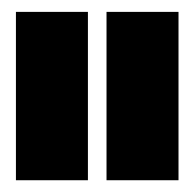

<svg xmlns="http://www.w3.org/2000/svg" viewBox="-20 -727 328 323"><path d="M127.9 -423.8H6.8V-707H127.9ZM280.3 -423.8H159.2V-707H280.3Z"/></svg>

Font: Pretendard GOV Black
Style: Regular
Weight: 900
Designer: Base glyphs from Inter by Rasmus Andersson; Hangeul glyphs from Noto Sans CJK(Source Han Sans) by Jang Soo-young and Kan
Foundry: Kil Hyung-jin
Version: Version 1.309